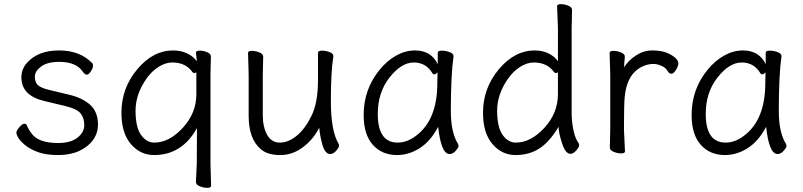

<svg xmlns="http://www.w3.org/2000/svg" viewBox="-20 -729 3871 925"><path d="M195 -242Q83 -268 83 -356Q83 -395 108 -424Q161 -486 264 -486Q367 -486 426 -423Q428 -421 428 -411Q428 -401 417.5 -385Q407 -369 398.5 -369Q390 -369 380 -382Q348 -431 266 -431Q208 -431 178 -408.5Q148 -386 148 -360Q148 -334 161.5 -320Q175 -306 216 -296L312 -273Q377 -258 414.5 -224Q452 -190 452 -128Q452 -88 428.5 -55Q405 -22 362 -2Q319 18 260.5 18Q202 18 163.5 4Q125 -10 102 -29Q79 -48 69 -64Q59 -80 59 -90Q59 -100 73.5 -116.5Q88 -133 97 -133Q106 -133 109 -126Q117 -106 132 -86Q165 -40 260 -40Q321 -40 353.5 -66Q386 -92 386 -126.5Q386 -161 368 -183Q350 -205 295 -218Z M926 -381Q922 -377 916.5 -377Q911 -377 907 -382Q874 -428 810 -428Q778 -428 745 -407.5Q712 -387 687 -352Q633 -276 633 -196Q633 -116 659.5 -79Q686 -42 723 -42Q795 -42 860.5 -113Q926 -184 926 -276ZM929 -112Q857 18 722 18Q656 18 610.5 -35Q565 -88 565 -186Q565 -304 641 -395Q717 -486 814 -486Q852 -486 882 -471.5Q912 -457 928 -434V-439L924 -475Q924 -485 942 -485Q960 -485 978 -477.5Q996 -470 996 -457L994 -368V60L997 166Q997 176 979 176Q961 176 942.5 168.5Q924 161 924 148L928 59Z M1248 -456 1246 -368V-175Q1246 -117 1267 -79.5Q1288 -42 1328.5 -42Q1369 -42 1409.5 -75Q1450 -108 1481 -171.5Q1512 -235 1512 -342V-475Q1512 -485 1531 -485Q1550 -485 1568 -478Q1586 -471 1586 -459V-457Q1574 -385 1574 -241Q1574 -97 1612 -35Q1613 -33 1613 -25.5Q1613 -18 1599.5 -2.5Q1586 13 1571 13Q1546 13 1533.5 -31Q1521 -75 1518 -114Q1491 -59 1440.5 -20.5Q1390 18 1330 18Q1270 18 1238 -9Q1178 -58 1178 -171V-368L1175 -474Q1175 -484 1193 -484Q1211 -484 1229.5 -476.5Q1248 -469 1248 -456Z M1800 -180Q1800 -42 1896 -42Q1940 -42 1983 -74Q2087 -150 2087 -330Q2087 -355 2088 -380Q2079 -371 2073 -371Q2067 -371 2064 -375Q2033 -428 1973.5 -428Q1914 -428 1857 -356Q1800 -284 1800 -180ZM2146 13Q2105 13 2091 -118Q2054 -48 2001.5 -15Q1949 18 1893 18Q1820 18 1776 -31.5Q1732 -81 1732 -175Q1732 -300 1810 -394Q1845 -437 1889 -461.5Q1933 -486 1979 -486Q2057 -486 2089 -420V-475Q2089 -485 2108 -485Q2127 -485 2146 -478Q2165 -471 2165 -459V-457Q2152 -368 2152 -195Q2152 -90 2187 -35Q2189 -31 2189 -24.5Q2189 -18 2175.5 -2.5Q2162 13 2146 13Z M2668 -381Q2664 -377 2658.5 -377Q2653 -377 2649 -382Q2616 -428 2551 -428Q2520 -428 2487 -407.5Q2454 -387 2429 -352Q2375 -276 2375 -196Q2375 -116 2401.5 -79Q2428 -42 2465 -42Q2537 -42 2602.5 -113Q2668 -184 2668 -276ZM2736 -681 2734 -592V-185Q2734 -142 2743 -100.5Q2752 -59 2768 -39Q2770 -35 2770 -27.5Q2770 -20 2756 -4Q2742 12 2728 12Q2704 12 2687.5 -39.5Q2671 -91 2671 -118Q2628 -46 2579 -14Q2530 18 2464 18Q2398 18 2352.5 -35Q2307 -88 2307 -186Q2307 -304 2383 -395Q2459 -486 2556 -486Q2594 -486 2623 -471.5Q2652 -457 2668 -434V-593L2664 -699Q2664 -709 2682 -709Q2700 -709 2718 -701.5Q2736 -694 2736 -681Z M2918 -18 2920 -106V-367L2917 -474Q2917 -484 2935 -484Q2953 -484 2971.5 -476.5Q2990 -469 2990 -457.5Q2990 -446 2988.5 -434Q2987 -422 2987 -405Q3007 -438 3044 -462Q3081 -486 3122 -486Q3163 -486 3189 -476Q3215 -466 3231.5 -452Q3248 -438 3248 -424Q3248 -410 3236.5 -392Q3225 -374 3214.5 -374Q3204 -374 3198 -384Q3188 -403 3166.5 -412Q3145 -421 3130 -421Q3088 -421 3052 -395Q3000 -357 2990 -266Q2986 -230 2986 -106L2991 0Q2991 10 2973 10Q2955 10 2936.5 2.5Q2918 -5 2918 -18Z M3380 -180Q3380 -42 3476 -42Q3520 -42 3563 -74Q3667 -150 3667 -330Q3667 -355 3668 -380Q3659 -371 3653 -371Q3647 -371 3644 -375Q3613 -428 3553.5 -428Q3494 -428 3437 -356Q3380 -284 3380 -180ZM3726 13Q3685 13 3671 -118Q3634 -48 3581.5 -15Q3529 18 3473 18Q3400 18 3356 -31.5Q3312 -81 3312 -175Q3312 -300 3390 -394Q3425 -437 3469 -461.5Q3513 -486 3559 -486Q3637 -486 3669 -420V-475Q3669 -485 3688 -485Q3707 -485 3726 -478Q3745 -471 3745 -459V-457Q3732 -368 3732 -195Q3732 -90 3767 -35Q3769 -31 3769 -24.5Q3769 -18 3755.5 -2.5Q3742 13 3726 13Z"/></svg>

Font: LXGW WenKai Lite
Style: Regular
Weight: 400
Designer: LXGW / Fontworks Inc.
Foundry: LXGW / Fontworks Inc.
Version: Version 1.511; March 25, 2025